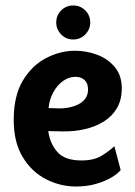

<svg xmlns="http://www.w3.org/2000/svg" viewBox="-20 -676 494 700"><path d="M257 4Q200 4 148 -22.5Q96 -49 63 -103Q30 -157 30 -239Q30 -327 63.5 -382.5Q97 -438 148.5 -464.5Q200 -491 253 -491Q295 -491 334 -476.5Q373 -462 398.5 -431.5Q424 -401 424 -354Q424 -312 406.5 -282Q389 -252 358.5 -233Q328 -214 289 -205Q250 -196 207 -197L156 -198Q162 -153 189 -122Q216 -91 277 -91Q323 -91 351 -108.5Q379 -126 397 -143L420 -56Q411 -44 388 -30Q365 -16 331.5 -6Q298 4 257 4ZM157 -282 190 -281Q209 -280 228.5 -283.5Q248 -287 264.5 -295Q281 -303 291 -316.5Q301 -330 301 -350Q301 -373 288 -384.5Q275 -396 255 -396Q231 -396 209.5 -380.5Q188 -365 174 -339Q160 -313 157 -282ZM247 -532Q221 -532 203 -550.5Q185 -569 185 -594Q185 -620 203 -638Q221 -656 247 -656Q273 -656 291 -638Q309 -620 309 -594Q309 -569 291 -550.5Q273 -532 247 -532Z"/></svg>

Font: Kreon Light
Style: Regular
Weight: 300
Designer: Julia Petretta
Foundry: Julia Petretta and Eli Heuer
Version: Version 2.002